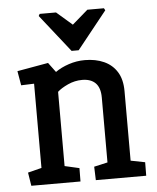

<svg xmlns="http://www.w3.org/2000/svg" viewBox="-51 -730 632 773"><g transform="rotate(-5 265.5 -343.0)"><path d="M138.1 -686.5H204.2L267.5 -631.6L330.9 -686.5H397.9L402.5 -677.9L281.8 -526.9H253.2L133.6 -678.3ZM44.4 0 35.8 -54 91.3 -68V-408.5L38.9 -406.6L28.9 -464.6L154.5 -486.8L183.3 -447.9Q206.1 -464.2 237.9 -474.8Q269.6 -485.3 302.6 -485.3Q346.5 -485.3 380.1 -470.1Q413.7 -454.9 432.5 -424.5Q451.4 -394 451.4 -347.1V-65.9L509.2 -54.5L508.7 0H305.1L303.2 -54.5L358 -66.9V-329.1Q358 -368.7 339.1 -387.8Q320.2 -406.8 285 -406.8Q255.1 -406.8 227.2 -394Q199.3 -381.1 184.7 -367.4V-67.4L243.6 -54L243.1 0Z"/></g></svg>

Font: Kreon Light
Style: Regular
Weight: 300
Designer: Julia Petretta
Foundry: Julia Petretta and Eli Heuer
Version: Version 2.002